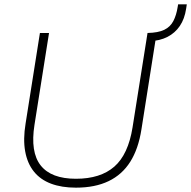

<svg xmlns="http://www.w3.org/2000/svg" viewBox="-20 -857 881 885"><path d="M330 8Q264 8 215 -10.5Q166 -29 136 -66.5Q106 -104 96 -159.5Q86 -215 98 -288L164 -705H206L139 -282Q119 -156 167.5 -94.5Q216 -33 330 -33Q443 -33 507 -89Q571 -145 591 -270L660 -705H702L632 -261Q618 -171 580.5 -111.5Q543 -52 480.5 -22Q418 8 330 8ZM669 -667 656 -680 660 -705Q709 -706 737 -719.5Q765 -733 779 -760Q793 -787 799 -825L801 -837H841L838 -817Q831 -770 809 -737.5Q787 -705 752 -687Q717 -669 669 -667Z"/></svg>

Font: Nunito Sans 12pt ExtraLight
Style: Italic
Weight: 200
Italic angle: -9°
Designer: Vernon Adams
Foundry: Vernon Adams
Version: Version 3.101;gftools[0.9.27]